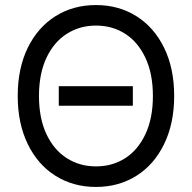

<svg xmlns="http://www.w3.org/2000/svg" viewBox="-20 -737 767 767"><path d="M510.7 -314.5H214.8V-392.6H510.7ZM363.3 9.8Q272.5 9.8 201.7 -34.7Q130.9 -79.1 90.8 -161.6Q50.8 -244.1 50.8 -353.5Q50.8 -463.9 90.8 -545.9Q130.9 -627.9 201.7 -672.4Q272.5 -716.8 363.3 -716.8Q454.1 -716.8 524.9 -672.4Q595.7 -627.9 635.7 -545.9Q675.8 -463.9 675.8 -353.5Q675.8 -244.1 635.7 -161.6Q595.7 -79.1 524.9 -34.7Q454.1 9.8 363.3 9.8ZM363.3 -634.8Q298.8 -634.8 247.1 -602.1Q195.3 -569.3 165.5 -505.9Q135.7 -442.4 135.7 -353.5Q135.7 -264.6 165.5 -201.2Q195.3 -137.7 247.1 -105Q298.8 -72.3 363.3 -72.3Q428.7 -72.3 480 -105Q531.2 -137.7 561 -201.2Q590.8 -264.6 590.8 -353.5Q590.8 -442.4 561 -505.9Q531.2 -569.3 480 -602.1Q428.7 -634.8 363.3 -634.8Z"/></svg>

Font: Pretendard GOV Variable
Style: Regular
Weight: 400
Designer: Base glyphs from Inter by Rasmus Andersson; Hangul glyphs from Noto Sans CJK(Source Han Sans) by Jang Soo-young and Kang
Foundry: Kil Hyung-jin
Version: Version 1.307;Glyphs 3.2 (3192)